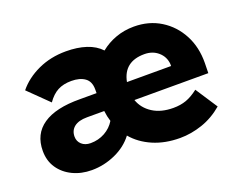

<svg xmlns="http://www.w3.org/2000/svg" viewBox="-93 -706 1090 879"><g transform="rotate(-20 452.0 -266.0)"><path d="M220 10Q169 10 127.5 -10Q86 -30 62 -65.5Q38 -101 38 -149Q38 -231 99.5 -273Q161 -315 279 -314H360V-333Q360 -371 335.5 -388.5Q311 -406 270 -406Q231 -406 203.5 -391.5Q176 -377 153 -344L57 -438Q95 -485 156.5 -513.5Q218 -542 293 -542Q348 -542 391 -528Q434 -514 461 -485Q494 -512 535.5 -527Q577 -542 624 -542Q697 -542 753.5 -507Q810 -472 842 -411.5Q874 -351 873 -274L872 -225H512Q527 -182 567.5 -156Q608 -130 668 -130Q703 -130 731 -140Q759 -150 790 -174L860 -67Q813 -27 758.5 -8.5Q704 10 650 10Q577 10 519 -15Q461 -40 424 -84Q391 -40 335.5 -15Q280 10 220 10ZM626 -407Q526 -407 508 -314H723V-324Q720 -360 693 -383.5Q666 -407 626 -407ZM257 -108Q295 -108 326.5 -125.5Q358 -143 376 -173Q368 -198 365 -225H281Q240 -225 218.5 -208Q197 -191 197 -161Q197 -138 213.5 -123Q230 -108 257 -108Z"/></g></svg>

Font: Readex Pro
Style: Bold
Weight: 700
Designer: Bonnie Shaver-Troup, Thomas Jockin
Foundry: Lexend
Version: Version 1.203; ttfautohint (v1.8.3)